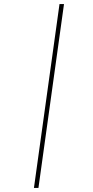

<svg xmlns="http://www.w3.org/2000/svg" viewBox="-20 -821 453 939"><path d="M293 -801 168 98H146L271 -801Z"/></svg>

Font: Fira Sans Thin
Style: Italic
Weight: 250
Italic angle: -8°
Designer: Carrois Corporate & Edenspiekermann AG
Foundry: Carrois Corporate GbR & Edenspiekermann AG
Version: Version 4.203